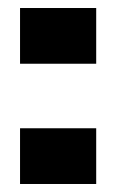

<svg xmlns="http://www.w3.org/2000/svg" viewBox="-20 -459 310 479"><path d="M30 -300V-439H220V-300ZM30 0V-139H220V0Z"/></svg>

Font: Big Shoulders Stencil Text Black
Style: Regular
Weight: 900
Designer: Patric King
Foundry: XO Type Co
Version: Version 1.000